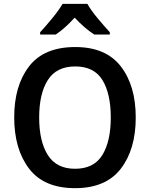

<svg xmlns="http://www.w3.org/2000/svg" viewBox="-20 -970 782 1000"><path d="M687 -358Q687 -524 609 -624.5Q531 -725 372 -725Q209 -725 131.5 -624.5Q54 -524 54 -359Q54 -193 131.5 -91.5Q209 10 371 10Q531 10 609 -91Q687 -192 687 -358ZM184 -358Q184 -482 229 -553Q274 -624 372 -624Q470 -624 513.5 -553Q557 -482 557 -358Q557 -234 513 -162.5Q469 -91 371 -91Q274 -91 229 -162.5Q184 -234 184 -358ZM435 -950H306Q286 -916 250.5 -873Q215 -830 189 -802V-790H270Q317 -821 369 -878Q420 -823 471 -790H552V-802Q526 -830 490 -873Q454 -916 435 -950Z"/></svg>

Font: Noto Sans Display Medium
Style: Regular
Weight: 500
Designer: Monotype Design Team
Foundry: Monotype Imaging Inc.
Version: Version 1.900